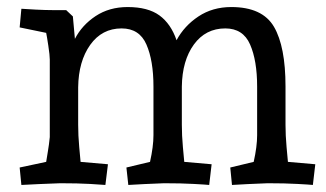

<svg xmlns="http://www.w3.org/2000/svg" viewBox="-20 -523 930 548"><path d="M873 4.9Q864.3 3.9 829.1 2Q793.9 0 744.1 0Q720.2 1 687.5 2.4Q654.8 3.9 642.1 4.9L637.2 -44.9L704.1 -61Q713.9 -105 713.9 -137.2V-275.9Q713.9 -350.1 693.8 -396Q673.8 -441.9 623 -441.9Q566.9 -441.9 533.4 -396Q500 -350.1 499 -275.9V-167Q499 -136.2 502 -103.5Q504.9 -70.8 505.9 -61L584 -54.2L577.1 4.9Q568.4 3.9 533.2 2Q498 0 448.2 0Q424.3 1 391.6 2.4Q358.9 3.9 346.2 4.9L340.8 -44.9L408.2 -61Q418 -105 418 -137.2V-275.9Q418 -350.1 397.9 -396Q377.9 -441.9 327.1 -441.9Q271 -441.9 237.5 -395Q204.1 -348.1 203.1 -273.9V-167Q203.1 -136.2 206.1 -103.5Q209 -70.8 210 -61L288.1 -54.2L280.8 4.9Q272 3.9 237.1 2Q202.1 0 151.9 0Q126 1 91.1 2.4Q56.2 3.9 41 4.9L36.1 -44.9L111.8 -61Q112.8 -68.8 116.5 -89.8Q120.1 -110.8 122.1 -131.8V-353Q122.1 -365.2 117.9 -392.6Q113.8 -419.9 111.8 -429.2L36.1 -444.8L41 -498Q53.2 -497.1 81.5 -495.6Q109.9 -494.1 132.8 -494.1H168.9L188 -476.1L193.8 -412.1Q213.9 -451.2 252.9 -477.1Q292 -502.9 344.2 -502.9Q402.3 -502.9 435.1 -479Q467.8 -455.1 483.9 -408.2Q505.9 -449.2 546.4 -476.1Q586.9 -502.9 640.1 -502.9Q729 -502.9 762 -446.5Q794.9 -390.1 794.9 -275.9V-167Q794.9 -136.2 797.9 -103.5Q800.8 -70.8 801.8 -61L879.9 -54.2Z"/></svg>

Font: Sura
Style: Regular
Weight: 400
Designer: Carolina Giovagnoli
Foundry: Huerta Tipografica
Version: Version 1.003;PS 001.002;hotconv 1.0.70;makeotf.lib2.5.58329